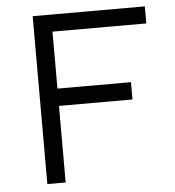

<svg xmlns="http://www.w3.org/2000/svg" viewBox="-49 -706 684 752"><g transform="rotate(-5 292.5 -330.0)"><path d="M548 -593H179V-369H468V-301H179V0H107V-660H548Z"/></g></svg>

Font: Kantumruy Pro
Style: Regular
Weight: 400
Designer: Sovichet Tep
Foundry: Sovichet Tep
Version: Version 1.002